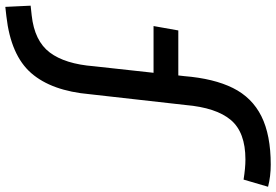

<svg xmlns="http://www.w3.org/2000/svg" viewBox="-206 -608 1013 704"><g transform="rotate(90 300.0 -255.5)"><path d="M-27.3 231 -31.7 138.2 3.9 134.3Q97.7 124 139.9 68.1Q182.1 12.2 190.4 -93.8L214.4 -312.5H43L59.1 -403.3H224.1L226.6 -424.8Q235.4 -533.7 270.3 -603.8Q305.2 -673.8 373.8 -708Q442.4 -742.2 551.3 -742.2Q593.8 -742.2 632.3 -732.4L606 -642.6Q563.5 -649.4 532.2 -649.4Q432.6 -649.4 387.5 -595.9Q342.3 -542.5 332.5 -429.7L293 -79.1Q280.8 61 215.6 136Q150.4 210.9 7.3 227.1Z"/></g></svg>

Font: Cascadia Code NF
Style: Italic
Weight: 400
Italic angle: -10°
Monospace: yes
Designer: Aaron Bell
Foundry: Saja Typeworks
Version: Version 2404.023; ttfautohint (v1.8.4)